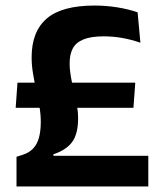

<svg xmlns="http://www.w3.org/2000/svg" viewBox="-20 -672 584 692"><path d="M461 -283.5H36.5L43 -374H467.5ZM172.5 -116V-110.5H514.5V0H39.5V-107L60 -113.5Q84.5 -121 99.2 -136.5Q114 -152 120.5 -176.2Q127 -200.5 127 -233Q127 -260 122 -288.8Q117 -317.5 110.5 -347.2Q104 -377 99 -406.8Q94 -436.5 94 -465.5Q94 -558.5 148.5 -605.2Q203 -652 320.5 -652Q362 -652 402.8 -645.5Q443.5 -639 476 -627.5L486 -518Q453 -529.5 420.5 -535.2Q388 -541 353.5 -541Q308 -541 281 -530Q254 -519 242.5 -497.8Q231 -476.5 231 -444.5Q231 -420.5 235.5 -395.2Q240 -370 246.2 -344.5Q252.5 -319 257 -294.2Q261.5 -269.5 261.5 -246Q261.5 -189.5 240 -160.2Q218.5 -131 172.5 -116Z"/></svg>

Font: Anek Malayalam Medium SemiBold
Style: Regular
Weight: 600
Version: Version 1.003